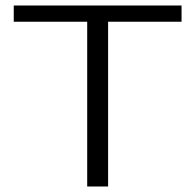

<svg xmlns="http://www.w3.org/2000/svg" viewBox="-20 -678 706 698"><path d="M640 -658V-599H373V0H297V-599H30V-658Z"/></svg>

Font: EauTestSC
Style: Regular
Weight: 400
Designer: Christian Thalmann (Catharsis Fonts)
Version: Version 0.001;PS 000.001;hotconv 1.0.88;makeotf.lib2.5.64775